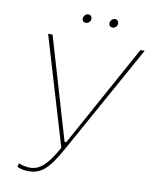

<svg xmlns="http://www.w3.org/2000/svg" viewBox="-91 -902 783 977"><g transform="rotate(10 300.0 -413.5)"><path d="M122 6C186 6 224 -22 290 -142L600 -700H578L288 -173H279L124 -700H101L268 -140C214 -43 177 -13 127 -13C114 -13 95 -15 69 -25L65 -6C82 2 103 6 122 6ZM281 -788C293 -788 305 -799 305 -813C305 -823 298 -833 286 -833C273 -833 261 -820 261 -807C261 -796 268 -788 281 -788ZM419 -788C431 -788 443 -799 443 -813C443 -823 436 -833 424 -833C411 -833 399 -820 399 -807C399 -796 406 -788 419 -788Z"/></g></svg>

Font: Fixel Text 20240404 Thin
Style: Italic
Weight: 100
Width: 4
Italic angle: -10°
Designer: AlfaBravo + MacPaw
Foundry: Kyrylo Tkachov, Marchela Mozhyna, Serhii Makarenko, Maria Weinstein, Zakhar Kryvoshyya
Version: Version 1.211;Glyphs 3.2 (3225)